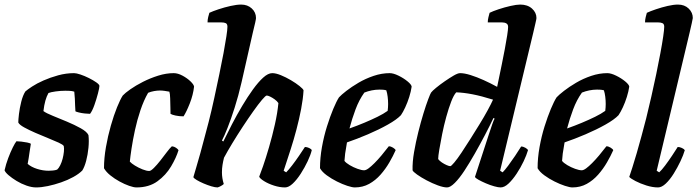

<svg xmlns="http://www.w3.org/2000/svg" viewBox="-24 -820 3051 840"><path d="M134 0Q115 0 92 -8Q69 -16 48.5 -28.5Q28 -41 13.5 -53.5Q-1 -66 -4 -75Q2 -102 12 -128.5Q22 -155 32 -175Q42 -195 48 -202Q56 -202 69.5 -200.5Q83 -199 95 -196.5Q107 -194 111 -191Q108 -176 105 -152.5Q102 -129 97 -103Q113 -89 138.5 -81Q164 -73 189 -73Q197 -73 207.5 -74Q218 -75 226 -78Q233 -84 239.5 -97Q246 -110 250 -125.5Q254 -141 255.5 -156Q257 -171 255 -181Q252 -187 232.5 -196Q213 -205 185.5 -216Q158 -227 130.5 -239Q103 -251 82 -262.5Q61 -274 56 -284Q56 -296 59 -321.5Q62 -347 69 -375Q76 -403 87 -420Q96 -428 116.5 -441.5Q137 -455 166.5 -468Q196 -481 230.5 -490.5Q265 -500 300 -500Q310 -500 328 -494Q346 -488 365 -478.5Q384 -469 397.5 -459.5Q411 -450 411 -444Q411 -436 404.5 -411Q398 -386 389 -360.5Q380 -335 370 -322Q361 -322 347 -323.5Q333 -325 321 -328Q309 -331 306 -333Q305 -347 304.5 -360.5Q304 -374 303.5 -388Q303 -402 301 -419Q292 -422 281 -422.5Q270 -423 262 -423Q241 -423 219.5 -420Q198 -417 188 -413Q180 -399 174.5 -379.5Q169 -360 166 -334Q178 -325 206.5 -313.5Q235 -302 268.5 -288Q302 -274 329 -259Q356 -244 363 -229Q366 -204 363 -173.5Q360 -143 353 -116.5Q346 -90 336 -74Q321 -59 296.5 -45.5Q272 -32 243 -22Q214 -12 185.5 -6Q157 0 134 0Z M573 0Q561 0 541 -7Q521 -14 499 -26Q477 -38 458.5 -53Q440 -68 431 -84Q431 -128 439.5 -176.5Q448 -225 461 -270.5Q474 -316 488 -350.5Q502 -385 513 -402Q523 -413 546.5 -429.5Q570 -446 601.5 -462Q633 -478 668 -489Q703 -500 736 -500Q754 -500 774.5 -489Q795 -478 809.5 -464Q824 -450 825 -441Q821 -405 806.5 -368Q792 -331 779 -311Q760 -311 744 -314.5Q728 -318 722 -322Q722 -331 721.5 -350Q721 -369 720.5 -389.5Q720 -410 717 -419Q706 -421 695.5 -422.5Q685 -424 676 -424Q664 -424 650 -421.5Q636 -419 624 -414Q605 -381 590.5 -338Q576 -295 566.5 -251Q557 -207 551.5 -170.5Q546 -134 544 -113Q551 -105 566.5 -95.5Q582 -86 599.5 -79Q617 -72 629 -72Q636 -72 649.5 -85.5Q663 -99 677.5 -117.5Q692 -136 705.5 -154Q719 -172 728 -180Q738 -179 746 -173.5Q754 -168 757 -163Q747 -130 724.5 -92Q702 -54 665 -27Q628 0 573 0Z M928 0Q917 0 900.5 -5Q884 -10 866.5 -17.5Q849 -25 836.5 -32.5Q824 -40 822 -45Q826 -60 834.5 -87.5Q843 -115 852.5 -150Q862 -185 871.5 -221Q881 -257 889 -287Q902 -338 913.5 -391.5Q925 -445 935.5 -495Q946 -545 954 -588Q962 -631 966.5 -661Q971 -691 971 -703Q971 -715 964 -718.5Q957 -722 944 -722H884Q884 -734 887 -746Q890 -758 892 -764Q907 -771 932.5 -779.5Q958 -788 985 -794Q1012 -800 1031 -800Q1059 -800 1077.5 -783Q1096 -766 1096 -741Q1096 -737 1092.5 -721Q1089 -705 1082 -677L1033 -461Q1019 -400 1002.5 -348.5Q986 -297 971.5 -260.5Q957 -224 947 -205L953 -201Q970 -236 991 -276.5Q1012 -317 1035.5 -356.5Q1059 -396 1082.5 -428.5Q1106 -461 1127.5 -480.5Q1149 -500 1167 -500Q1183 -500 1205 -491Q1227 -482 1249 -469Q1271 -456 1286.5 -443.5Q1302 -431 1304 -425Q1302 -388 1293.5 -343.5Q1285 -299 1273 -253.5Q1261 -208 1248.5 -169.5Q1236 -131 1227.5 -105Q1219 -79 1217 -73L1228 -66Q1239 -77 1254 -96.5Q1269 -116 1284 -138Q1299 -160 1310 -177Q1319 -177 1328.5 -172.5Q1338 -168 1340 -163Q1335 -142 1322 -114.5Q1309 -87 1292 -60.5Q1275 -34 1257 -17Q1239 0 1223 0Q1200 0 1175 -8Q1150 -16 1131.5 -27.5Q1113 -39 1110 -47Q1115 -59 1127 -93.5Q1139 -128 1153 -176Q1167 -224 1178.5 -275Q1190 -326 1194 -369Q1188 -378 1177.5 -385.5Q1167 -393 1157.5 -397.5Q1148 -402 1143 -402Q1138 -402 1122 -383Q1106 -364 1084 -333Q1062 -302 1038 -265.5Q1014 -229 992.5 -193.5Q971 -158 956 -130Q952 -114 949.5 -98.5Q947 -83 947 -66Q947 -53 949 -40.5Q951 -28 955 -15Q951 -11 943 -6.5Q935 -2 928 0Z M1528 0Q1517 0 1495.5 -7Q1474 -14 1450 -26Q1426 -38 1405.5 -53Q1385 -68 1376 -84Q1376 -129 1384.5 -176.5Q1393 -224 1406.5 -267Q1420 -310 1434 -343.5Q1448 -377 1459 -394Q1469 -405 1491.5 -422.5Q1514 -440 1544.5 -458Q1575 -476 1610.5 -488Q1646 -500 1681 -500Q1697 -500 1719.5 -489Q1742 -478 1759 -464Q1776 -450 1777 -441Q1774 -420 1766.5 -396Q1759 -372 1749 -350.5Q1739 -329 1730 -316Q1712 -297 1673 -275Q1634 -253 1586 -232.5Q1538 -212 1494 -197Q1488 -164 1486 -148Q1484 -132 1483 -116Q1490 -107 1506 -97.5Q1522 -88 1540 -81.5Q1558 -75 1569 -75Q1577 -75 1588.5 -83.5Q1600 -92 1614.5 -106.5Q1629 -121 1645 -140Q1661 -159 1677 -180Q1686 -180 1695.5 -174Q1705 -168 1707 -163Q1696 -138 1679.5 -109.5Q1663 -81 1641 -56Q1619 -31 1591 -15.5Q1563 0 1528 0ZM1505 -258Q1539 -270 1570 -283Q1601 -296 1627.5 -309Q1654 -322 1672 -335Q1673 -343 1673.5 -350.5Q1674 -358 1674 -365Q1674 -381 1672 -397Q1670 -413 1666 -425Q1658 -427 1651 -427.5Q1644 -428 1636 -428Q1619 -428 1602 -424.5Q1585 -421 1570 -415Q1547 -383 1531.5 -341.5Q1516 -300 1505 -258Z M1932 0Q1916 0 1891.5 -9Q1867 -18 1842.5 -31Q1818 -44 1800.5 -56.5Q1783 -69 1781 -75Q1780 -111 1787.5 -154.5Q1795 -198 1806 -242Q1817 -286 1828.5 -323.5Q1840 -361 1849.5 -386Q1859 -411 1862 -415Q1867 -422 1884 -436Q1901 -450 1922 -464.5Q1943 -479 1961 -489.5Q1979 -500 1989 -500Q2008 -500 2035 -491.5Q2062 -483 2092 -469.5Q2122 -456 2151 -440Q2153 -450 2158.5 -476Q2164 -502 2171 -536.5Q2178 -571 2184.5 -605Q2191 -639 2195 -665.5Q2199 -692 2199 -702Q2199 -713 2191.5 -717.5Q2184 -722 2172 -722H2110Q2110 -733 2113 -745Q2116 -757 2118 -764Q2132 -771 2157.5 -779.5Q2183 -788 2209.5 -794Q2236 -800 2252 -800Q2284 -800 2303.5 -782.5Q2323 -765 2323 -741Q2323 -737 2318.5 -718Q2314 -699 2309 -677L2164 -73L2175 -66Q2185 -76 2199.5 -95.5Q2214 -115 2229.5 -138Q2245 -161 2256 -179Q2265 -179 2274.5 -173.5Q2284 -168 2286 -163Q2280 -142 2267 -114.5Q2254 -87 2236.5 -60.5Q2219 -34 2201 -17Q2183 0 2166 0Q2156 0 2138 -5Q2120 -10 2101.5 -18Q2083 -26 2069.5 -33.5Q2056 -41 2054 -46L2115 -233Q2123 -257 2129.5 -276Q2136 -295 2140 -301L2135 -304Q2119 -270 2097.5 -229Q2076 -188 2053 -147.5Q2030 -107 2008 -73.5Q1986 -40 1966 -20Q1946 0 1932 0ZM1946 -93Q1950 -93 1963.5 -109Q1977 -125 1995 -152Q2013 -179 2033.5 -211.5Q2054 -244 2074 -276.5Q2094 -309 2109.5 -337.5Q2125 -366 2133 -384Q2082 -400 2043 -407.5Q2004 -415 1972 -416Q1961 -404 1950 -375.5Q1939 -347 1928.5 -309Q1918 -271 1910.5 -233.5Q1903 -196 1898 -166Q1893 -136 1893 -124Q1899 -116 1909.5 -109Q1920 -102 1930.5 -97.5Q1941 -93 1946 -93Z M2480 0Q2469 0 2447.5 -7Q2426 -14 2402 -26Q2378 -38 2357.5 -53Q2337 -68 2328 -84Q2328 -129 2336.5 -176.5Q2345 -224 2358.5 -267Q2372 -310 2386 -343.5Q2400 -377 2411 -394Q2421 -405 2443.5 -422.5Q2466 -440 2496.5 -458Q2527 -476 2562.5 -488Q2598 -500 2633 -500Q2649 -500 2671.5 -489Q2694 -478 2711 -464Q2728 -450 2729 -441Q2726 -420 2718.5 -396Q2711 -372 2701 -350.5Q2691 -329 2682 -316Q2664 -297 2625 -275Q2586 -253 2538 -232.5Q2490 -212 2446 -197Q2440 -164 2438 -148Q2436 -132 2435 -116Q2442 -107 2458 -97.5Q2474 -88 2492 -81.5Q2510 -75 2521 -75Q2529 -75 2540.5 -83.5Q2552 -92 2566.5 -106.5Q2581 -121 2597 -140Q2613 -159 2629 -180Q2638 -180 2647.5 -174Q2657 -168 2659 -163Q2648 -138 2631.5 -109.5Q2615 -81 2593 -56Q2571 -31 2543 -15.5Q2515 0 2480 0ZM2457 -258Q2491 -270 2522 -283Q2553 -296 2579.5 -309Q2606 -322 2624 -335Q2625 -343 2625.5 -350.5Q2626 -358 2626 -365Q2626 -381 2624 -397Q2622 -413 2618 -425Q2610 -427 2603 -427.5Q2596 -428 2588 -428Q2571 -428 2554 -424.5Q2537 -421 2522 -415Q2499 -383 2483.5 -341.5Q2468 -300 2457 -258Z M2855 0Q2831 0 2804 -8.5Q2777 -17 2756 -28Q2735 -39 2729 -46Q2734 -60 2742.5 -87Q2751 -114 2761.5 -149.5Q2772 -185 2782.5 -224.5Q2793 -264 2803 -302Q2814 -347 2825.5 -397Q2837 -447 2847 -495.5Q2857 -544 2865 -586.5Q2873 -629 2877.5 -660Q2882 -691 2882 -703Q2882 -715 2874.5 -718.5Q2867 -722 2855 -722H2798Q2798 -733 2801 -745.5Q2804 -758 2806 -764Q2821 -771 2846 -779.5Q2871 -788 2897 -794Q2923 -800 2942 -800Q2971 -800 2989 -782.5Q3007 -765 3007 -741Q3007 -738 3002.5 -718.5Q2998 -699 2993 -677L2849 -73L2860 -66Q2871 -76 2886 -96Q2901 -116 2916 -138.5Q2931 -161 2941 -177Q2950 -177 2959.5 -172.5Q2969 -168 2972 -163Q2966 -142 2953 -114.5Q2940 -87 2923.5 -60.5Q2907 -34 2889 -17Q2871 0 2855 0Z"/></svg>

Font: Texturina 12pt
Style: Bold Italic
Weight: 700
Italic angle: -11°
Designer: Guillermo Torres Carreño
Foundry: Omnibus-Type
Version: Version 1.002